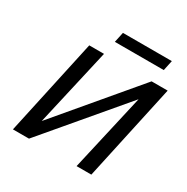

<svg xmlns="http://www.w3.org/2000/svg" viewBox="-183 -980 1110 1139"><g transform="rotate(30 372.0 -411.0)"><path d="M104 0 115 -51 627 -658H690L678 -604L167 0ZM57 0 200 -658H301L151 0ZM493 0 643 -658H737L594 0ZM321 -752 336 -822H671L656 -752Z"/></g></svg>

Font: Ysabeau Infant SemiBold
Style: Italic
Weight: 600
Italic angle: -12°
Designer: Christian Thalmann (Catharsis Fonts)
Version: Version 2.002; featfreeze: ss01,ss02,lnum